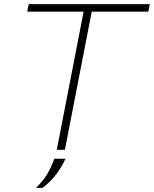

<svg xmlns="http://www.w3.org/2000/svg" viewBox="-20 -720 740 923"><path d="M253 0 382 -664H111L118 -700H700L693 -664H421L292 0ZM153 183Q187 151 207.5 116Q228 81 241 43H295Q278 80 252 115.5Q226 151 185 183Z"/></svg>

Font: REM Thin
Style: Italic
Weight: 250
Italic angle: -11°
Designer: Octavio Pardo
Foundry: Ashler Design
Version: Version 1.005;gftools[0.9.28]